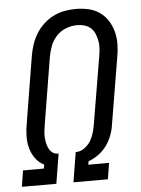

<svg xmlns="http://www.w3.org/2000/svg" viewBox="-53 -785 606 827"><g transform="rotate(-5 250.0 -371.5)"><path d="M8 0 19 -70H109L112 -87Q89 -98 74 -119.5Q59 -141 52.5 -166Q46 -191 47 -218.5Q48 -246 53 -273L100 -559Q104 -583 112 -607Q120 -631 133.5 -653Q147 -675 166.5 -693Q186 -711 209 -722.5Q232 -734 256.5 -738.5Q281 -743 305 -743Q334 -743 360.5 -737Q387 -731 408.5 -716Q430 -701 444 -679Q458 -657 465 -631Q472 -605 471.5 -577Q471 -549 466 -521L418 -234Q415 -211 406.5 -188Q398 -165 383.5 -144.5Q369 -124 348 -108.5Q327 -93 304 -85L301 -70H391L380 0H231L252 -129H257Q275 -130 292 -143Q309 -156 318.5 -173Q328 -190 333 -208.5Q338 -227 341 -246L389 -532Q392 -549 393 -565.5Q394 -582 391 -598Q388 -614 382 -628.5Q376 -643 364.5 -653.5Q353 -664 337.5 -668.5Q322 -673 305 -673Q282 -673 258 -664Q234 -655 216.5 -636.5Q199 -618 190 -594.5Q181 -571 177 -548L130 -262Q128 -248 126 -234.5Q124 -221 124.5 -207.5Q125 -194 127.5 -181Q130 -168 135.5 -156.5Q141 -145 151 -137Q161 -129 175 -129H178L157 0Z"/></g></svg>

Font: Iosevka Custom
Style: Italic
Weight: 400
Italic angle: -9°
Monospace: yes
Designer: Belleve Invis
Foundry: Belleve Invis
Version: Version 30.3.3; ttfautohint (v1.8.3)